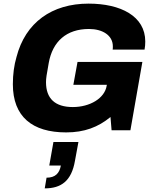

<svg xmlns="http://www.w3.org/2000/svg" viewBox="-20 -719 855 1060"><path d="M345 12C446 12 522 -17 590 -73L596 0H700L766 -377H408L385 -251H570L569 -246C558 -176 476 -128 382 -128C284 -128 234 -175 234 -265C234 -285 237 -306 249 -371C270 -490 347 -559 471 -559C546 -559 603 -524 603 -463C603 -457 603 -451 602 -445H778C781 -461 782 -475 782 -490C782 -630 646 -699 469 -699C267 -699 120 -595 71 -404C58 -360 51 -309 51 -254C51 -75 158 12 345 12ZM227 321C318 321 375 280 394 168L413 65H275L252 195H316C308 238 285 262 237 262Z"/></svg>

Font: Archivo ExtraBold
Style: Italic
Weight: 800
Italic angle: -10°
Designer: Hector Gatti
Foundry: Omnibus-Type
Version: Version 2.001